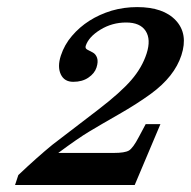

<svg xmlns="http://www.w3.org/2000/svg" viewBox="-20 -527 544 547"><path d="M437 -173.3 363.8 0H22.9L32.2 -28.3Q85.9 -79.1 129.4 -114.7L260.7 -215.3Q323.7 -263.7 354.2 -299.1Q384.8 -334.5 397.7 -374.5Q410.6 -414.6 395 -438.7Q379.4 -462.9 339.4 -462.9Q299.3 -462.9 265.9 -442.4Q232.4 -421.9 224.1 -396Q222.2 -389.2 228.5 -385.7Q234.9 -382.3 243.9 -377.7Q252.9 -373 256.6 -362.1Q260.3 -351.1 254.9 -334.5Q249.5 -317.9 231.9 -305.9Q214.4 -293.9 188.7 -293.9Q163.1 -293.9 153.1 -315.4Q143.1 -336.9 153.3 -368.4Q163.6 -399.9 185.1 -424.8Q228 -475.1 297.9 -496.6Q333 -506.8 370.6 -506.8Q445.8 -506.8 481.2 -468.5Q516.6 -430.2 496.8 -369.6Q477.1 -309.1 410.6 -260.3Q371.1 -231.4 318.6 -201.4Q266.1 -171.4 234.4 -152.3Q202.6 -133.3 146 -91.3H304.2Q335.4 -91.3 347.2 -98.1Q358.9 -105 375.5 -136.7L395 -173.3Z"/></svg>

Font: RIT Rachana
Style: Bold Italic
Weight: 700
Designer: Hussain KH
Version: 1.4.7